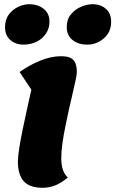

<svg xmlns="http://www.w3.org/2000/svg" viewBox="-20 -867 548 912"><path d="M183 25Q119 25 92 -7Q65 -39 65 -99Q65 -121 71 -160.5Q77 -200 87 -248.5Q97 -297 108 -347Q119 -397 129 -441L73 -525Q118 -557 170 -578.5Q222 -600 270 -600Q312 -600 328.5 -582Q345 -564 345 -526Q345 -514 339.5 -487.5Q334 -461 325.5 -425.5Q317 -390 308 -349.5Q299 -309 290.5 -267Q282 -225 276.5 -186Q271 -147 271 -115Q271 -85 278.5 -61.5Q286 -38 302 -24Q246 25 183 25ZM394 -655Q352 -655 324.5 -677Q297 -699 297 -738Q297 -775 317 -799Q337 -823 365.5 -835Q394 -847 420 -847Q458 -847 483 -825Q508 -803 508 -764Q508 -715 473.5 -685Q439 -655 394 -655ZM92 -655Q54 -655 29 -677Q4 -699 4 -738Q4 -775 22.5 -799Q41 -823 67.5 -835Q94 -847 118 -847Q160 -847 187.5 -825Q215 -803 215 -764Q215 -732 198 -707Q181 -682 153 -668.5Q125 -655 92 -655Z"/></svg>

Font: Lemonada
Style: Regular
Weight: 400
Designer: Mohamed Gaber (Arabic), Eduardo Tunni (Latin)
Foundry: Kief Type Foundry
Version: Version 4.005